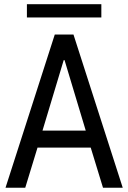

<svg xmlns="http://www.w3.org/2000/svg" viewBox="-20 -882 602 902"><path d="M5.9 0 237.3 -719.7H325.2L556.6 0H463.9L406.2 -188.5H156.2L98.6 0ZM279.3 -599.6 179.7 -268.6H382.8L283.2 -599.6ZM106.4 -799.8V-862.3H456.1V-799.8Z"/></svg>

Font: Reddit Mono
Style: Regular
Weight: 400
Monospace: yes
Designer: Stephen Hutchings
Foundry: Reddit
Version: Version 1.014; ttfautohint (v1.8.4.7-5d5b)